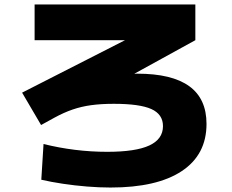

<svg xmlns="http://www.w3.org/2000/svg" viewBox="-20 -770 1040 860"><path d="M475 70Q425 70 369.5 65.5Q314 61 261 53Q208 45 165 35L175 -125Q243 -108 315 -99Q387 -90 460 -90Q588 -90 649 -118.5Q710 -147 710 -205Q710 -258 658 -281.5Q606 -305 490 -305Q433 -305 389 -299Q345 -293 305.5 -279.5Q266 -266 224 -243L164 -210L79 -355L597 -619V-590H135V-750H855V-590L313 -292L240 -390Q266 -400 307.5 -409Q349 -418 399 -425Q449 -432 500 -436Q551 -440 595 -440Q750 -440 827.5 -384Q905 -328 905 -215Q905 -77 794 -3.5Q683 70 475 70Z"/></svg>

Font: M PLUS 1 Thin Black
Style: Regular
Weight: 900
Version: Version 1.001